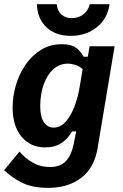

<svg xmlns="http://www.w3.org/2000/svg" viewBox="-28 -722 590 921"><path d="M204.2 179.2Q124.2 179.2 73.8 152.5Q23.3 125.8 -8.3 94.2L65.8 5Q90.8 35.8 128.3 57.5Q165.8 79.2 211.7 79.2Q260.8 79.2 287.5 51.2Q314.2 23.3 325 -29.2L337.5 -91.7H317.5Q298.3 -56.7 266.7 -35.8Q235 -15 188.3 -15Q118.3 -15 75.4 -66.2Q32.5 -117.5 32.5 -205.8Q32.5 -260 48.3 -313.8Q64.2 -367.5 94.6 -411.7Q125 -455.8 168.8 -482.9Q212.5 -510 268.3 -510Q312.5 -510 335.4 -493.8Q358.3 -477.5 373.3 -450H393.3L401.7 -500H521.7L440.8 -15Q425 83.3 361.7 131.2Q298.3 179.2 204.2 179.2ZM228.3 -110Q261.7 -110 287.1 -138.3Q312.5 -166.7 329.6 -212.1Q346.7 -257.5 355 -310L368.3 -390Q354.2 -404.2 334.2 -410.4Q314.2 -416.7 297.5 -416.7Q257.5 -416.7 227.9 -390Q198.3 -363.3 181.7 -317.1Q165 -270.8 165 -212.5Q165 -160.8 182.9 -135.4Q200.8 -110 228.3 -110ZM311.7 -550Q237.5 -550 194.2 -591.7Q150.8 -633.3 149.2 -701.7H244.2Q247.5 -669.2 267.5 -651.7Q287.5 -634.2 318.3 -635Q350.8 -635.8 373.3 -654.2Q395.8 -672.5 402.5 -701.7H497.5Q488.3 -633.3 436.7 -591.7Q385 -550 311.7 -550Z"/></svg>

Font: Familjen Grotesk GF
Style: Bold Italic
Weight: 700
Designer: Anders Wikstroem, Jonas Baeckman, Matilda Gysing, Kristian Moeller
Foundry: Familjen STHML AB
Version: Version 2.000; Beta; Release 4; Build 6